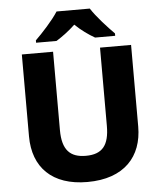

<svg xmlns="http://www.w3.org/2000/svg" viewBox="-61 -984 878 1047"><g transform="rotate(-5 378.0 -460.5)"><path d="M470 -931H288C259 -885 200 -821 162 -784V-771H274C309 -793 343 -818 378 -851C412 -818 450 -791 485 -771H595V-784C560 -819 499 -885 470 -931ZM677 -267V-714H507V-286C507 -179 469 -133 379 -133C294 -133 250 -175 250 -285V-714H79V-266C79 -95 183 10 375 10C578 10 677 -104 677 -267Z"/></g></svg>

Font: Noto Sans Arabic ExtBd
Style: Regular
Weight: 800
Designer: Monotype Design Team, Nadine Chahine, Nizar Qandah and Khaled Hosny
Foundry: Monotype Imaging Inc.
Version: Version 2.012